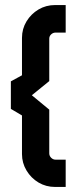

<svg xmlns="http://www.w3.org/2000/svg" viewBox="-20 -740 329 760"><path d="M198 0Q162 0 132.5 -17.5Q103 -35 85 -65Q67 -95 67 -130V-283L23 -309V-418L67 -442V-590Q67 -626 85 -655.5Q103 -685 132.5 -702.5Q162 -720 198 -720H240V-611H200Q190 -611 182.5 -604Q175 -597 175 -587V-419L106 -363L175 -306V-133Q175 -123 182.5 -115.5Q190 -108 200 -108H240V0H198Z"/></svg>

Font: Orbitron Medium
Style: Regular
Weight: 500
Designer: Matt McInerney
Foundry: The League of Moveable Type
Version: Version 2.001